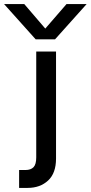

<svg xmlns="http://www.w3.org/2000/svg" viewBox="-127 -753 445 942"><path d="M143.1 -560.1H47.9L-106.9 -732.9H-7.8L95.2 -612.8L199.2 -732.9H297.9ZM-33.2 81.1H-2Q23.9 81.1 37.4 67.4Q50.8 53.7 50.8 19V-500H147.9V24.9Q147.9 96.7 108.9 132.8Q69.8 168.9 8.8 168.9H-33.2Z"/></svg>

Font: Overused Grotesk Medium
Style: Regular
Weight: 500
Version: Version 0.002